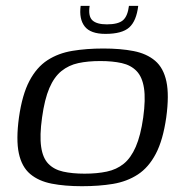

<svg xmlns="http://www.w3.org/2000/svg" viewBox="-20 -636 632 663"><path d="M262.9 7Q203.7 7 158.6 -1.8Q113.4 -10.6 84.2 -35.2Q55 -59.9 45 -106.8Q35 -153.6 45.5 -230.7Q56.7 -309.4 81.6 -356.6Q106.5 -403.8 143.9 -428.1Q181.3 -452.4 230 -460.4Q278.6 -468.5 337 -468.5Q396.2 -468.5 441.3 -459.7Q486.5 -450.9 515.6 -426.2Q544.6 -401.6 554.6 -354.7Q564.6 -307.9 554.1 -230.7Q542.9 -152.1 518 -104.9Q493.2 -57.7 455.9 -33.4Q418.6 -9.1 370.3 -1Q322 7 262.9 7ZM272.2 -36.3Q314.8 -36.3 348.6 -43.4Q382.5 -50.5 407.2 -70.5Q431.9 -90.4 448.8 -129.1Q465.7 -167.8 474.5 -230Q483.2 -293.2 477.2 -331.8Q471.3 -370.4 451.6 -390.7Q432 -411 400.4 -418.1Q368.8 -425.2 326.2 -425.2Q283.6 -425.2 250.5 -418.1Q217.5 -411 192.2 -390.7Q167 -370.4 150.4 -331.8Q133.9 -293.2 125.2 -230Q116.5 -167.8 122.1 -129.1Q127.6 -90.4 147 -70.5Q166.4 -50.5 198 -43.4Q229.6 -36.3 272.2 -36.3ZM344.1 -519Q292.6 -519 272.6 -544.6Q252.5 -570.2 258.5 -615.8H289.5Q284.1 -579.9 299 -565.9Q314 -551.9 348.9 -551.9Q387.8 -551.9 404.3 -565.8Q420.8 -579.6 425.3 -615.8H457.3Q451.1 -563.6 426.3 -541.3Q401.5 -519 344.1 -519Z"/></svg>

Font: Genos Thin
Style: Italic
Weight: 100
Italic angle: -8°
Designer: Robert E. Leuschke
Foundry: Robert E. Leuschke
Version: Version 1.010